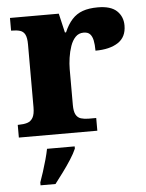

<svg xmlns="http://www.w3.org/2000/svg" viewBox="-54 -593 652 858"><g transform="rotate(-5 272.0 -164.0)"><path d="M15 0V-57H19Q42 -57 58 -62Q74 -67 83 -82.5Q92 -98 92 -129V-411Q92 -441 84.5 -455.5Q77 -470 62 -474.5Q47 -479 25 -479H22V-536H241L261 -450H266Q281 -485 301 -507Q321 -529 349 -539Q377 -549 417 -549Q475 -549 502 -523.5Q529 -498 529 -458Q529 -406 491.5 -381.5Q454 -357 390 -357Q390 -385 386 -403.5Q382 -422 372.5 -432Q363 -442 344 -442Q322 -442 307.5 -427Q293 -412 284.5 -387.5Q276 -363 272 -335.5Q268 -308 268 -285V-124Q268 -95 276 -80.5Q284 -66 299 -61.5Q314 -57 333 -57H367V0ZM93 208Q100 189 108.5 162.5Q117 136 124.5 109Q132 82 136 61H260V71Q251 92 234 118.5Q217 145 197 172Q177 199 160 221H93Z"/></g></svg>

Font: Noto Serif Armenian ExtraBold
Style: Regular
Weight: 800
Version: Version 2.007